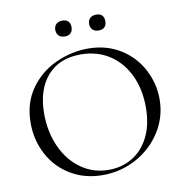

<svg xmlns="http://www.w3.org/2000/svg" viewBox="-88 -883 942 978"><g transform="rotate(-10 383.0 -393.5)"><path d="M49 -312Q49 -415 101 -488.5Q153 -562 234.5 -599Q316 -636 401 -636Q496 -636 568 -591.5Q640 -547 678.5 -474Q717 -401 717 -319Q717 -228 669 -152Q621 -76 540.5 -32Q460 12 366 12Q273 12 200.5 -31.5Q128 -75 88.5 -149.5Q49 -224 49 -312ZM641 -291Q641 -385 606 -458Q571 -531 507.5 -572Q444 -613 359 -613Q249 -613 187 -542Q125 -471 125 -347Q125 -253 160 -175.5Q195 -98 258 -53.5Q321 -9 401 -9Q469 -9 523.5 -42Q578 -75 609.5 -138.5Q641 -202 641 -291ZM255 -758Q255 -777 266.5 -788Q278 -799 298 -799Q318 -799 328.5 -788.5Q339 -778 339 -758Q339 -739 328.5 -728Q318 -717 298 -717Q278 -717 266.5 -728Q255 -739 255 -758ZM430 -758Q430 -777 441.5 -788Q453 -799 473 -799Q493 -799 503.5 -788.5Q514 -778 514 -758Q514 -739 503.5 -728Q493 -717 473 -717Q453 -717 441.5 -728Q430 -739 430 -758Z"/></g></svg>

Font: Cormorant Unicase
Style: Regular
Weight: 400
Designer: Christian Thalmann (Catharsis Fonts)
Foundry: Catharsis Fonts
Version: Version 4.000